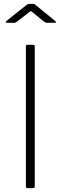

<svg xmlns="http://www.w3.org/2000/svg" viewBox="-20 -974 314 994"><path d="M151 -742Q156 -742 158 -740Q160 -738 160 -732V-12Q160 -5 158 -2.5Q156 0 148 0H125Q118 0 116 -2Q114 -4 114 -10V-732Q114 -738 116 -740Q118 -742 123 -742ZM149 -910Q142 -916 140 -916Q137 -916 130 -910L68 -862Q64 -859 60.5 -857.5Q57 -856 53 -856H16Q11 -856 10 -859Q9 -862 14 -866L113 -945Q124 -954 133 -954H151Q157 -954 161.5 -950.5Q166 -947 167 -946L265 -866Q270 -861 270 -858.5Q270 -856 264 -856H223Q215 -856 208 -862Z"/></svg>

Font: Libre Franklin Thin
Style: Regular
Weight: 250
Designer: Pablo Impallari, Rodrigo Fuenzalida
Foundry: Impallari Type
Version: Version 1.002; ttfautohint (v1.5)